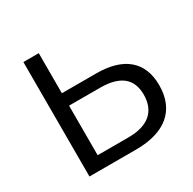

<svg xmlns="http://www.w3.org/2000/svg" viewBox="-155 -859 1022 1017"><g transform="rotate(-30 356.5 -350.0)"><path d="M205 -379H394C513 -379 577 -333 577 -232C577 -129 512 -76 394 -76H205ZM205 -700H111V0H397C572 0 673 -80 673 -234C673 -380 581 -455 415 -455H205Z"/></g></svg>

Font: Montserrat-Alt1 Med
Style: Regular
Weight: 500
Designer: Differentunic
Foundry: Differentunic
Version: Version 7.222